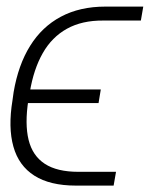

<svg xmlns="http://www.w3.org/2000/svg" viewBox="-20 -566 457 585"><path d="M218.8 -42.5H333.5L326.2 -0.5H211.4Q132.3 -0.5 84.7 -30.8Q37.1 -61 20.8 -119.4Q4.4 -177.7 18.1 -260.7L21.5 -285.2Q35.6 -368.2 71.8 -426.3Q107.9 -484.4 165.5 -515.1Q223.1 -545.9 301.3 -545.9H416.5L409.2 -503.4H294.4Q230 -503.9 184.1 -478.5Q138.2 -453.1 110.4 -404.3Q82.5 -355.5 70.8 -285.2L66.4 -260.7Q55.2 -188.5 67.1 -139.9Q79.1 -91.3 116.5 -66.9Q153.8 -42.5 218.8 -42.5ZM287.1 -293.5 280.3 -252H35.2L42 -293.5Z"/></svg>

Font: Inter 18pt ExtraLight
Style: Italic
Weight: 250
Italic angle: -9.3988°
Designer: Rasmus Andersson
Foundry: rsms
Version: Version 4.001;git-66647c0bb